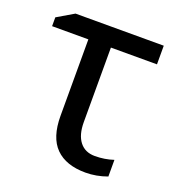

<svg xmlns="http://www.w3.org/2000/svg" viewBox="-106 -621 660 719"><g transform="rotate(20 224.5 -261.5)"><path d="M425.8 -535.2V-460.9H242.2V-164.1Q242.2 -113.3 263.7 -85.9Q285.2 -58.6 324.2 -58.6Q363.3 -58.6 398.4 -70.3V-3.9Q355.5 11.7 312.5 11.7Q234.4 11.7 193.4 -29.3Q152.3 -70.3 152.3 -156.2V-460.9H7.8V-496.1L74.2 -535.2Z"/></g></svg>

Font: Droid Sans Fallback
Style: Regular
Weight: 400
Designer: Steve Matteson
Foundry: Ascender Corporation
Version: 3.00 (Khmer version)